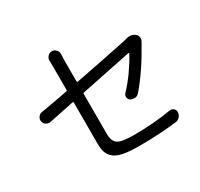

<svg xmlns="http://www.w3.org/2000/svg" viewBox="-163 -981 1259 1207"><g transform="rotate(-30 467.0 -377.5)"><path d="M681.6 -274.4Q669.9 -260.7 652.3 -257.8Q648.4 -257.8 644.5 -257.8Q630.9 -257.8 619.1 -264.6Q606.4 -272.5 604.5 -288.1Q602.5 -303.7 613.3 -314.5Q656.2 -359.4 695.8 -416Q735.4 -472.7 758.8 -517.6Q759.8 -519.5 758.3 -521Q756.8 -522.5 754.9 -522.5Q752 -521.5 391.6 -448.2Q383.8 -447.3 383.8 -439.5V-150.4Q383.8 -96.7 412.6 -77.6Q441.4 -58.6 529.3 -58.6Q668.9 -58.6 798.8 -80.1Q815.4 -83 827.6 -72.3Q839.8 -61.5 838.9 -44.9Q837.9 -26.4 825.2 -12.7Q812.5 1 793.9 2.9Q667 17.6 523.4 17.6Q454.1 17.6 410.2 9.3Q366.2 1 342.8 -18.6Q319.3 -38.1 311 -63.5Q302.7 -88.9 302.7 -128.9V-423.8Q302.7 -430.7 295.9 -429.7Q200.2 -410.2 115.2 -392.6Q110.4 -391.6 105.5 -391.6Q93.8 -391.6 83 -398.4Q68.4 -408.2 65.4 -424.8Q64.5 -428.7 64.5 -433.6Q64.5 -445.3 72.3 -456.1Q82 -470.7 99.6 -473.6Q168 -484.4 295.9 -508.8Q302.7 -509.8 302.7 -517.6V-680.7L301.8 -729.5Q301.8 -746.1 312.5 -758.8Q325.2 -773.4 343.8 -773.4Q362.3 -773.4 375 -758.8Q385.7 -746.1 385.7 -729.5L383.8 -680.7V-532.2Q383.8 -525.4 391.6 -526.4Q632.8 -573.2 771.5 -602.5Q781.2 -605.5 789.1 -607.4Q802.7 -611.3 814.5 -611.3Q836.9 -611.3 853.5 -597.7Q866.2 -588.9 868.2 -572.3Q869.1 -569.3 869.1 -565.4Q869.1 -553.7 863.3 -543.9Q860.4 -539.1 858.4 -535.2Q770.5 -377 681.6 -274.4Z"/></g></svg>

Font: Gen Jyuu Gothic P Regular
Style: Regular
Weight: 400
Designer: [Source Han Sans]
Ryoko NISHIZUKA  (kana & ideographs); Paul D. Hunt (Latin, Greek & Cyrillic); Wenlong ZHANG  (bopomofo
Version: Version 1.002.20150607